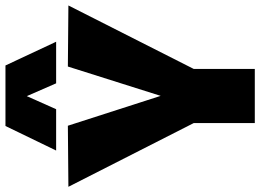

<svg xmlns="http://www.w3.org/2000/svg" viewBox="-150 -828 975 720"><g transform="rotate(-90 338.0 -467.5)"><path d="M237 0V-229L-2 -699L227 -701L339 -353L449 -701L678 -699L440 -229V0ZM134 -745 226 -935H453L542 -745H386L338 -855L289 -745Z"/></g></svg>

Font: Georama ExtraCondensed Thin ExtraBold
Style: Regular
Weight: 800
Version: Version 1.001